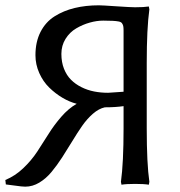

<svg xmlns="http://www.w3.org/2000/svg" viewBox="-57 -679 671 716"><path d="M403.8 -200.2V-283.2Q374 -278.8 334 -278.8Q311.5 -273.9 289.6 -254.9Q267.6 -235.8 249.3 -209.5Q231 -183.1 212.4 -152.3Q193.8 -121.6 174.6 -91.8Q155.3 -62 135 -37.6Q114.7 -13.2 89.6 2Q64.5 17.1 37.1 17.1Q25.4 17.1 -1 13.2Q-27.3 9.3 -35.2 8.8L-37.1 -7.8Q-0.5 -22.9 29.8 -51.8Q60.1 -80.6 81.8 -113.5Q103.5 -146.5 124 -179.4Q144.5 -212.4 171.4 -243.4Q198.2 -274.4 229 -292Q202.1 -298.8 175.8 -314.5Q149.4 -330.1 126.5 -352.5Q103.5 -375 89.4 -406.7Q75.2 -438.5 75.2 -473.1Q75.2 -522.9 94.2 -560.1Q113.3 -597.2 146.7 -618.2Q180.2 -639.2 221.4 -649.2Q262.7 -659.2 312 -659.2Q323.7 -659.2 377.4 -655.5Q431.2 -651.9 446.8 -651.9Q480 -651.9 498 -654.8L500 -644Q490.2 -572.8 490.2 -444.8V-200.2Q490.2 -68.8 500 -1L498 9.8Q480 6.8 446.8 6.8Q414.1 6.8 396 9.8L394 -1Q403.8 -72.3 403.8 -200.2ZM328.1 -602.1Q303.7 -602.1 277.6 -594.7Q251.5 -587.4 227.3 -573.2Q203.1 -559.1 187.5 -534.2Q171.9 -509.3 171.9 -478Q171.9 -447.3 181.6 -422.6Q191.4 -397.9 207.8 -381.6Q224.1 -365.2 246.6 -354Q269 -342.8 293.9 -337.9Q318.8 -333 346.2 -333L403.8 -336.9V-564.9Q403.8 -576.2 402.6 -581.8Q401.4 -587.4 397.9 -592.3Q394.5 -597.2 385.5 -598.9Q376.5 -600.6 363.8 -601.3Q351.1 -602.1 328.1 -602.1Z"/></svg>

Font: Linear Smooth Low Contrast
Style: Regular
Weight: 500
Designer: Philipp H. Poll, Flanker
Foundry: Philipp H. Poll, reworked by Flanker
Version: Version 1.010 | FøM Fix